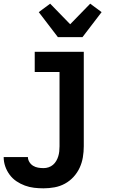

<svg xmlns="http://www.w3.org/2000/svg" viewBox="-27 -802 647 1045"><path d="M210 223Q184 223 158.5 220Q133 217 108.5 208Q84 199 62.5 184.5Q41 170 25.5 149Q10 128 1.5 103.5Q-7 79 -7 53H125Q125 67 133 80Q141 93 153.5 100.5Q166 108 180.5 110.5Q195 113 210 113Q224 113 237.5 108.5Q251 104 261.5 95Q272 86 279 74Q286 62 290 49Q294 36 295.5 22Q297 8 297 -6V-410H162V-520H429V-6Q429 24 424 54Q419 84 406.5 111Q394 138 373.5 160.5Q353 183 326.5 197.5Q300 212 270 217.5Q240 223 210 223ZM288 -600 184 -736 246 -782 355 -670 464 -782 526 -736 422 -600Z"/></svg>

Font: Iosevka Extrabold Extended
Style: Regular
Weight: 800
Width: 7
Monospace: yes
Designer: Belleve Invis
Foundry: Belleve Invis
Version: Version 32.5.0; ttfautohint (v1.8.4)